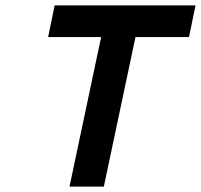

<svg xmlns="http://www.w3.org/2000/svg" viewBox="-20 -690 743 710"><path d="M703 -670H182L158 -553H354L237 0H364L481 -553H679Z"/></svg>

Font: LT Wave Mono Bold
Style: Italic
Weight: 700
Designer: Daniel Lyons
Version: Version 2.5 (Glyphs App)